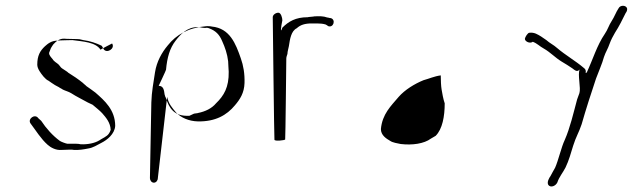

<svg xmlns="http://www.w3.org/2000/svg" viewBox="-20 -535 2280 680"><path d="M377 -381C377 -381 336 -360 336 -359C319 -386 273 -388 236 -393C236 -393 182 -392 183 -391C163 -391 150 -381 139 -371C122 -355 112 -338 112 -306C112 -299 115 -291 120 -283C127 -272 140 -254 152 -249C153 -249 161 -242 162 -242C170 -236 179 -231 189 -226C189 -225 202 -219 202 -218C212 -213 222 -211 232 -205C252 -192 270 -184 291 -172C292 -172 307 -164 308 -164C316 -157 334 -143 342 -134C355 -119 371 -101 372 -75C370 -69 368 -65 365 -61C358 -51 342 -45 332 -38C316 -28 291 -23 266 -24C262 -25 256 -26 248 -26H218C212 -27 196 -33 192 -36C167 -54 143 -81 126 -107C125 -107 117 -116 116 -116C104 -134 77 -114 88 -98C107 -73 125 -43 149 -22C159 -13 178 -2 198 -4L227 -5C234 -5 238 -5 242 -4C259 -3 277 -6 292 -9C311 -12 323 -21 339 -29C359 -39 386 -60 388 -89C388 -146 350 -179 318 -207C311 -213 294 -224 286 -230C287 -230 273 -241 274 -241C258 -254 239 -267 221 -278C221 -280 195 -295 196 -296C193 -299 191 -303 188 -306C181 -313 172 -316 166 -326C161 -332 153 -340 154 -348C157 -354 159 -364 163 -369C163 -369 170 -380 170 -379C178 -388 191 -399 208 -398C208 -397 262 -397 262 -396C266 -395 270 -394 275 -393C299 -390 321 -382 338 -374C342 -373 345 -364 347 -361C358 -344 389 -363 377 -381Z M539 96 572 -192C577 -167 590 -153 604 -136C622 -118 648 -106 681 -105C743 -104 783 -127 812 -162C830 -183 845 -206 846 -241C847 -274 842 -303 833 -328C815 -380 794 -435 730 -441C729 -442 712 -443 709 -442C647 -437 604 -412 574 -374C553 -349 535 -317 529 -279C524 -245 517 -210 516 -172L511 96C511 104 517 112 525 112C533 112 539 104 539 96ZM542 -231C542 -231 569 -288 568 -288C572 -331 581 -364 602 -391C619 -413 642 -439 680 -439C682 -439 686 -439 692 -438C691 -437 707 -436 707 -436C710 -437 715 -437 720 -435C744 -426 757 -413 767 -389C777 -367 785 -344 788 -318L789 -298C789 -298 790 -282 790 -281C791 -226 773 -196 745 -169C730 -151 707 -140 682 -135C682 -134 666 -133 666 -132C661 -130 656 -127 651 -125C597 -122 579 -151 567 -190C566 -188 563 -202 563 -200C561 -214 560 -231 542 -231Z M990 -41C991 -41 994 -328 994 -328C994 -334 997 -340 998 -344C998 -353 1002 -364 1003 -371C1007 -397 1011 -425 1031 -435C1044 -447 1060 -452 1084 -452H1103C1114 -452 1125 -451 1134 -448C1133 -448 1142 -444 1141 -443C1161 -434 1171 -466 1151 -471C1150 -470 1139 -474 1139 -473C1126 -478 1111 -478 1093 -477C1092 -476 1070 -475 1070 -474C1027 -474 1002 -459 980 -437C972 -413 975 -439 980 -463C980 -472 975 -490 966 -490C957 -490 946 -483 946 -474C946 -474 951 -40 952 -40C953 -34 989 -38 990 -41Z M1541 -268C1541 -252 1542 -229 1544 -218C1546 -206 1550 -183 1555 -169C1555 -123 1547 -78 1523 -54L1506 -44C1482 -26 1440 -20 1399 -25C1389 -27 1370 -30 1362 -36C1348 -44 1329 -56 1329 -78C1334 -131 1364 -159 1392 -192C1414 -217 1448 -238 1480 -251C1499 -256 1518 -265 1541 -268Z M2033 -289C2025 -271 2038 -223 2032 -205L2024 -183C2011 -135 1999 -82 1980 -39C1968 -14 1958 32 1946 59C1942 67 1933 81 1930 88C1925 95 1916 110 1922 120C1930 131 1948 124 1954 111C1960 92 1974 76 1983 58C1995 33 2002 7 2010 -19C2020 -51 2030 -65 2040 -95C2055 -148 2074 -206 2091 -257C2099 -279 2113 -310 2119 -333C2125 -351 2133 -362 2139 -380C2145 -396 2150 -405 2158 -419C2173 -442 2184 -465 2196 -489C2199 -493 2202 -498 2201 -505C2198 -517 2177 -518 2171 -506C2162 -493 2156 -475 2146 -460C2137 -447 2132 -429 2122 -415C2094 -374 2080 -325 2058 -278C2057 -277 2055 -277 2054 -277C2056 -285 2054 -290 2047 -295C2019 -319 1982 -340 1953 -365C1941 -376 1927 -382 1915 -393C1914 -394 1897 -405 1896 -406C1884 -413 1873 -421 1855 -419C1849 -419 1840 -404 1839 -398C1838 -389 1856 -379 1867 -387C1883 -381 1891 -371 1906 -363C1929 -350 1946 -331 1969 -317C1982 -309 1996 -301 2007 -293C2015 -287 2024 -278 2033 -289Z"/></svg>

Font: Photofail
Style: Regular
Weight: 400
Foundry: Cannot Into Space Fonts
Version: Version 0.97